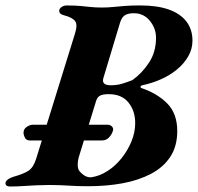

<svg xmlns="http://www.w3.org/2000/svg" viewBox="-63 -674 721 699"><path d="M44.9 -162.7Q33 -162.7 27.8 -172.6Q22.7 -182.4 22.7 -191.4Q22.7 -204.1 34.3 -212.1Q45.9 -220 58.2 -220H327.6Q336.7 -220 342.9 -215Q349 -209.9 349 -202.5Q349 -201.5 348.5 -200.6Q348 -199.6 348 -197.8Q344.6 -185.4 334.3 -174Q323.9 -162.7 308 -162.7ZM-25.5 5Q-43 5 -43 -6.8Q-43 -14 -34.7 -20.4Q-26.4 -26.7 -13.5 -30.6Q22.7 -40.8 40.5 -52.3Q58.4 -63.8 68.5 -95.7L209.6 -550.6Q220.6 -584.4 210.1 -597.6Q199.5 -610.9 169.6 -618.5Q160.4 -620.7 156.4 -625Q152.5 -629.4 152.5 -633.9Q152.5 -642.5 160.9 -648.3Q169.4 -654.1 179.7 -654.1Q209.9 -654.1 229.1 -652.3Q248.4 -650.5 266.3 -648.6Q284.2 -646.6 308 -646.6Q330.4 -646.6 350.2 -648.7Q370.1 -650.8 393.1 -652.5Q416.1 -654.2 447.8 -654.2Q510 -654.2 552.2 -639.1Q594.3 -623.9 616 -595.2Q637.7 -566.6 637.7 -525.8Q637.7 -495.6 622.3 -468.9Q607 -442.2 581.2 -421Q555.4 -399.7 522.8 -385.3Q490.1 -370.8 454.6 -363.5Q449.9 -362.5 448.7 -359Q447.6 -355.5 451.6 -353.5Q509.6 -334 546 -297.2Q582.3 -260.4 582.3 -196.9Q582.3 -141.6 557 -103.2Q531.7 -64.7 486.6 -41.1Q441.4 -17.4 383 -6.7Q324.6 4 257.7 4Q219 4 185.7 1.7Q152.4 -0.5 115.3 -0.5Q94.6 -0.5 69.8 0.6Q45 1.8 20.4 3.4Q-4.3 5 -25.5 5ZM267.9 -28.4Q298.6 -32.5 327.6 -50.9Q356.6 -69.3 379.2 -97.6Q401.9 -125.9 415.5 -159Q429.2 -192.1 429.2 -225.5Q429.2 -270.7 404.5 -301Q379.8 -331.2 333 -331.2Q312.1 -331.2 302 -326.2Q291.9 -321.2 287.4 -308.1L223.4 -100.6Q220.1 -89.2 219.9 -75.1Q219.8 -60.9 225.2 -52.4Q231.3 -44 242.3 -36.2Q253.3 -28.4 267.9 -28.4ZM339.9 -363.6Q362.9 -363.6 381.3 -369.2Q399.7 -374.7 418.8 -382.2Q454.1 -407.3 479.5 -446Q505 -484.7 505 -536.5Q505 -570.9 482.5 -598.4Q459.9 -625.8 424.7 -625.8Q403.2 -625.8 391.8 -618.6Q380.5 -611.4 374.4 -592.6L313.2 -389.3Q305.9 -363.6 339.9 -363.6Z"/></svg>

Font: EB Garamond
Style: Italic
Weight: 400
Italic angle: -17.2°
Designer: Georg Duffner and Octavio Pardo
Foundry: Georg Duffner
Version: Version 1.001